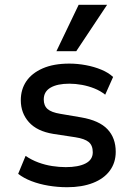

<svg xmlns="http://www.w3.org/2000/svg" viewBox="-20 -774 554 803"><path d="M261 9Q221 9 182.5 2.5Q144 -4 111.5 -16.5Q79 -29 56 -47L87 -122Q112 -105 140.5 -94.5Q169 -84 198.5 -79.5Q228 -75 255 -75Q308 -75 338 -90.5Q368 -106 368 -137Q368 -166 351 -180Q334 -194 295 -200L203 -214Q135 -225 101 -263Q67 -301 67 -355Q67 -400 90 -434Q113 -468 158.5 -488Q204 -508 270 -508Q304 -508 339 -501.5Q374 -495 404 -482.5Q434 -470 453 -452L420 -378Q400 -394 375 -404Q350 -414 323 -419Q296 -424 270 -424Q220 -424 191.5 -407.5Q163 -391 163 -358Q163 -332 179 -318Q195 -304 232 -298L320 -283Q395 -270 429.5 -233.5Q464 -197 464 -139Q464 -94 439.5 -60.5Q415 -27 369 -9Q323 9 261 9ZM216 -560 309 -754H428L299 -560Z"/></svg>

Font: Nunito Sans 7pt SemiCondensed SemiBold
Style: Regular
Weight: 600
Width: 4
Designer: Vernon Adams
Foundry: Vernon Adams
Version: Version 3.101;gftools[0.9.27]